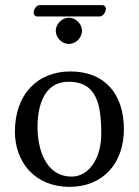

<svg xmlns="http://www.w3.org/2000/svg" viewBox="-20 -717 540 747"><path d="M38 -205C38 -85 117 10 250 10C382 10 462 -83 462 -214C462 -350 389 -439 254 -439C123 -439 38 -347 38 -205ZM247 -399C353 -399 374 -317 374 -196C374 -101 326 -30 259 -30C153 -30 126 -145 126 -222C126 -309 153 -399 247 -399ZM368 -653C381 -653 392 -671 392 -683C392 -689 388 -697 378 -697H133C122 -697 111 -680 111 -668C111 -661 115 -653 124 -653ZM197 -597C197 -570 221 -546 248 -546C275 -546 299 -570 299 -597C299 -624 275 -648 248 -648C221 -648 197 -624 197 -597Z"/></svg>

Font: Libertinus Sans
Style: Regular
Weight: 400
Designer: Philipp H. Poll, Khaled Hosny
Foundry: Caleb Maclennan
Version: Version 7.050;RELEASE